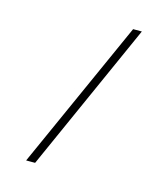

<svg xmlns="http://www.w3.org/2000/svg" viewBox="-101 -738 716 818"><g transform="rotate(15 257.0 -329.0)"><path d="M385.3 -658.2H423.8L129.4 0H89.8Z"/></g></svg>

Font: Estedad-FD ExtraLight
Style: Regular
Weight: 200
Designer: Amin Abedi
Version: Version 7.3